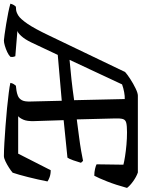

<svg xmlns="http://www.w3.org/2000/svg" viewBox="75 -856 744 1009"><g transform="rotate(90 447.5 -352.0)"><path d="M156 0Q150 0 125.5 -3.5Q101 -7 69.5 -12Q38 -17 9 -23Q-20 -29 -37 -34Q-35 -44 -30 -52Q-25 -60 -21 -63L-6 -64Q8 -65 25.5 -76Q43 -87 68.5 -124Q94 -161 131 -239L322 -637Q334 -648 358.5 -664Q383 -680 408 -692Q433 -704 446 -704H850Q873 -696 896.5 -679Q920 -662 931 -647Q915 -588 897 -542.5Q879 -497 867 -475Q848 -475 831 -479Q814 -483 807 -487L809 -628Q794 -632 766 -636.5Q738 -641 704.5 -644Q671 -647 639 -647Q605 -647 589 -643Q573 -639 569 -625Q565 -611 566 -582L571 -383Q616 -389 659 -394.5Q702 -400 736.5 -406Q771 -412 789 -416L799 -405Q793 -385 786 -364.5Q779 -344 772 -334L575 -314L580 -158Q581 -122 572.5 -102.5Q564 -83 554 -75H751L838 -246Q859 -246 875 -240Q891 -234 897 -229Q887 -178 874 -126.5Q861 -75 851 -46Q842 -38 825 -27Q808 -16 791 -8Q774 0 764 0Q737 0 695 -2.5Q653 -5 605 -8.5Q557 -12 512 -16.5Q467 -21 431.5 -25.5Q396 -30 379 -34Q381 -45 386 -52.5Q391 -60 394 -63L419 -66Q433 -68 447 -73.5Q461 -79 469.5 -93.5Q478 -108 477 -138L473 -304L232 -283L166 -143Q150 -110 132.5 -91Q115 -72 105 -71L239 -60Q240 -57 242 -50.5Q244 -44 242 -34Q233 -25 217 -17.5Q201 -10 184 -5Q167 0 156 0ZM258 -345Q305 -349 360 -355Q415 -361 470 -369L464 -635Q450 -636 428 -632Q406 -628 387 -621Z"/></g></svg>

Font: Texturina SemiBold
Style: Italic
Weight: 600
Italic angle: -11°
Designer: Guillermo Torres Carreño
Foundry: Omnibus-Type
Version: Version 1.002; ttfautohint (v1.8.3)